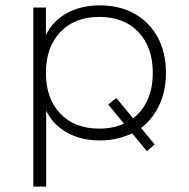

<svg xmlns="http://www.w3.org/2000/svg" viewBox="-20 -515 705 715"><path d="M104 180V-487H151V-367H144Q165 -427 220.5 -461Q276 -495 351 -495Q426 -495 481 -464Q536 -433 567 -376.5Q598 -320 598 -244Q598 -174 571.5 -120Q545 -66 499 -34L500 -45L556 23L527 48L466 -26L479 -22Q452 -8 420 0Q388 8 351 8Q276 8 221 -26.5Q166 -61 145 -120H152V180ZM350 -36Q379 -36 404.5 -42Q430 -48 451 -59L447 -48L383 -126L413 -150L481 -68L471 -71Q508 -97 528.5 -141Q549 -185 549 -244Q549 -339 495.5 -395.5Q442 -452 350 -452Q258 -452 204.5 -395.5Q151 -339 151 -244Q151 -148 204.5 -92Q258 -36 350 -36Z"/></svg>

Font: Nunito Sans 10pt SemiExpanded ExtraLight
Style: Regular
Weight: 250
Width: 6
Designer: Vernon Adams
Foundry: Vernon Adams
Version: Version 3.101;gftools[0.9.27]